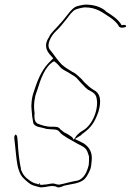

<svg xmlns="http://www.w3.org/2000/svg" viewBox="-20 -638 567 833"><path d="M42 -38C47 -3 51 75 62 101C71 129 84 138 104 155C113 162 121 166 133 169L147 173C151 174 155 175 158 175C161 175 164 174 169 174C180 174 190 169 208 169H209C213 170 218 170 222 171H225L224 173C233 177 241 175 255 169L256 168C290 160 318 159 339 145C353 136 360 122 370 101C376 87 376 75 378 57C381 22 367 0 343 -16L305 -35L331 -51C331 -51 337 -58 344 -62C374 -85 390 -105 407 -153C422 -204 414 -235 386 -248C368 -259 358 -270 346 -281L333 -296C320 -307 309 -320 295 -326H293V-327C279 -335 263 -345 249 -357C231 -374 215 -400 200 -418C192 -426 186 -439 195 -462C202 -480 213 -494 225 -505C243 -522 256 -540 274 -562C279 -569 295 -592 309 -597C316 -600 339 -606 349 -606C399 -606 426 -583 458 -562C469 -555 489 -538 495 -525C497 -520 504 -517 513 -518C528 -521 527 -521 527 -525C526 -530 522 -531 509 -529L508 -528C494 -554 467 -571 440 -588H439V-590C418 -608 388 -618 351 -618C343 -618 314 -612 309 -609C291 -601 271 -571 252 -548L251 -547L235 -529C219 -510 201 -496 193 -478V-476H192C166 -436 187 -411 203 -394L211 -385L201 -375C166 -342 148 -305 129 -247C126 -238 123 -229 121 -221C117 -203 117 -194 116 -179L117 -162C118 -144 121 -120 124 -106C125 -97 138 -88 154 -86L170 -82H171C176 -79 192 -77 202 -77C205 -77 209 -77 216 -76C224 -76 234 -73 239 -65C246 -55 259 -48 273 -39L317 -14C332 -6 352 0 360 22L366 40V41C367 53 366 65 365 78L364 81C358 106 345 138 315 146H313C288 150 263 158 238 163H237C225 163 221 159 211 158C205 158 198 159 193 160L182 162C178 162 173 163 170 163C169 163 165 164 160 164C157 164 154 163 152 162L153 157H150L149 162L139 159C127 157 119 152 110 146C91 133 79 121 70 95L71 93C64 68 58 8 57 -21C55 -35 57 -54 46 -54C46 -54 45 -53 45 -52C43 -49 41 -43 42 -38ZM116 -179V-178ZM133 -221C135 -229 138 -237 141 -245C156 -294 175 -351 214 -372V-373L215 -372C227 -364 234 -355 242 -346C254 -333 272 -328 290 -315L300 -309C304 -307 307 -304 312 -300C327 -282 336 -274 351 -258L363 -248H364C370 -243 396 -236 399 -212C409 -169 384 -97 340 -72C328 -65 318 -57 311 -48L300 -32L293 -43C284 -49 273 -57 266 -60C258 -63 251 -69 246 -74L245 -73C239 -83 232 -88 218 -88H217C211 -89 207 -88 204 -88C181 -88 159 -95 143 -102H141V-103C127 -113 129 -135 130 -147C127 -167 126 -191 133 -221ZM151 162H150ZM333 -296H332ZM345 -62H344ZM505 -534V-533ZM513 -518H512Z"/></svg>

Font: Stray Cat
Style: HlCnObl
Weight: 100
Version: Version 1.0